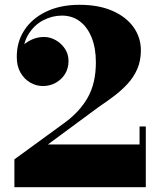

<svg xmlns="http://www.w3.org/2000/svg" viewBox="-20 -780 662 800"><path d="M40 0V-116L248.5 -268Q312.5 -314.5 346 -374.2Q379.5 -434 379.5 -520.5Q379.5 -579.5 362 -623.2Q344.5 -667 312.8 -691Q281 -715 238 -715Q197.5 -715 160 -695.5Q122.5 -676 98.5 -637.2Q74.5 -598.5 75.5 -541H51Q51 -562 67.5 -581.8Q84 -601.5 109.8 -613.8Q135.5 -626 163 -626Q188.5 -626 212 -612.8Q235.5 -599.5 250.5 -577Q265.5 -554.5 265.5 -526Q265.5 -495 250.8 -471.5Q236 -448 211.8 -434.8Q187.5 -421.5 159 -421.5Q130.5 -421.5 105.5 -436.2Q80.5 -451 65.2 -477.8Q50 -504.5 50 -541Q49 -604 81 -653.5Q113 -703 172.2 -731.5Q231.5 -760 311.5 -760Q391 -760 448.2 -735Q505.5 -710 536.2 -667Q567 -624 567 -570.5Q567 -526.5 551.8 -492Q536.5 -457.5 511 -430Q485.5 -402.5 454.2 -379Q423 -355.5 391.5 -334.5L179.5 -178H561.5V-253H587.5V0Z"/></svg>

Font: Bodoni Moda 9pt ExtraBold
Style: Regular
Weight: 800
Designer: Owen Earl
Foundry: indestructible type
Version: Version 2.005